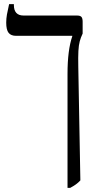

<svg xmlns="http://www.w3.org/2000/svg" viewBox="-20 -667 486 927"><path d="M306 240V-310Q306 -425 329 -492V-494H58Q33 -494 21.5 -508.5Q10 -523 10 -558Q10 -577 13.5 -597Q17 -617 24 -647H47V-643Q47 -592 94 -592H352Q367 -592 373 -585.5Q379 -579 379 -562V-505Q370 -486 365 -467.5Q360 -449 358.5 -420.5Q357 -392 358 -344L368 204Q358 215 346 223.5Q334 232 319 240Z"/></svg>

Font: Noto Serif Hebrew SemiCondensed
Style: Regular
Weight: 400
Width: 4
Designer: Monotype Design Team
Foundry: Monotype Imaging Inc.
Version: Version 2.004; ttfautohint (v1.8.4.7-5d5b)